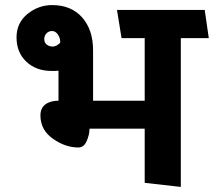

<svg xmlns="http://www.w3.org/2000/svg" viewBox="-20 -719 841 755"><path d="M549 0V-213H332Q332 -190 321 -164.5Q310 -139 288 -139Q237 -139 188 -173.5Q139 -208 139 -265Q139 -294 158.5 -308.5Q178 -323 210 -323V-441Q203 -440 195.5 -440Q188 -440 183 -440Q122 -440 83.5 -476.5Q45 -513 45 -572Q45 -629 88 -664Q131 -699 185 -699Q260 -699 303 -650.5Q346 -602 346 -521V-323H549V-569H458L440 -680H785L801 -569H691V16ZM154 -566Q154 -551 164 -543.5Q174 -536 186 -536Q196 -536 205 -541.5Q214 -547 217 -552Q217 -570 207.5 -583.5Q198 -597 185 -597Q171 -597 162.5 -587.5Q154 -578 154 -566Z"/></svg>

Font: Palanquin
Style: Bold
Weight: 700
Designer: Pria Ravichandran
Version: Version 1.0.4